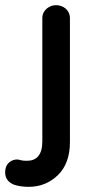

<svg xmlns="http://www.w3.org/2000/svg" viewBox="-84 -492 360 744"><path d="M27 232C71 232 109 217 140 187C171 157 187 114 187 59V-422C187 -453 161 -472 133 -472C109 -472 80 -454 80 -422V56C80 109 57 131 21 131C12 131 5 131 -6 128C-10 127 -14 126 -18 126C-35 126 -64 137 -64 176C-64 199 -52 215 -29 224C-13 229 6 232 27 232Z"/></svg>

Font: Dongle
Style: Regular
Weight: 400
Designer: Yanghee Ryu
Foundry: Yanghee Ryu
Version: Version 2.000